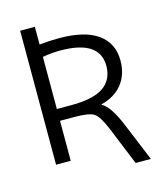

<svg xmlns="http://www.w3.org/2000/svg" viewBox="-121 -820 862 1011"><g transform="rotate(-15 309.5 -315.0)"><path d="M165 -566.4V-282.2H245.1Q364.3 -282.2 419.9 -320.8Q475.6 -359.4 475.6 -434.6Q475.6 -574.2 264.6 -575.2Q211.9 -575.2 165 -566.4ZM165 -633.8Q218.8 -639.6 272.5 -639.6Q412.1 -639.6 483.4 -588.4Q554.7 -537.1 554.7 -442.4Q554.7 -366.2 513.7 -314.9Q472.7 -263.7 398.4 -245.1V-243.2Q443.4 -218.8 487.3 -113.3L575.2 99.6H492.2L406.2 -111.3Q376 -183.6 349.6 -200.7Q323.2 -217.8 245.1 -217.8H165V0H85V-730.5H165Z"/></g></svg>

Font: Mgen+ 1c regular
Style: Regular
Weight: 400
Designer: [Source Han Sans]
Ryoko NISHIZUKA  (kana & ideographs); Paul D. Hunt (Latin, Greek & Cyrillic); Wenlong ZHANG  (bopomofo
Version: Version 1.059.20150602